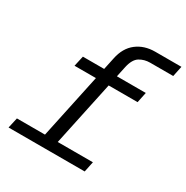

<svg xmlns="http://www.w3.org/2000/svg" viewBox="-174 -921 1037 1068"><g transform="rotate(30 344.0 -386.5)"><path d="M205 0 338 -625Q353 -698 401.5 -735.5Q450 -773 520 -773H688L674 -706H526Q489 -706 459.5 -688Q430 -670 418 -616L287 0ZM170 -481 185 -548H589L575 -481ZM24 0 39 -67H527L513 0Z"/></g></svg>

Font: Azeret Mono Thin Light
Style: Italic
Weight: 300
Italic angle: -12°
Version: Version 1.002